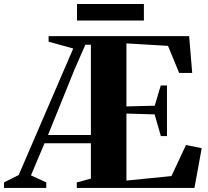

<svg xmlns="http://www.w3.org/2000/svg" viewBox="-82 -920 1020 940"><path d="M-62.5 0V-27L9.5 -63L276.5 -682.5L156 -716V-743H844L859 -563H795L740.5 -695.5L537 -707.5V-399L675.5 -402.5L705 -501.5H735.5V-254H705.5L675 -360L537 -364V-36L757.5 -58L828.5 -210L905.5 -194.5L870 0H294V-27L363 -45.5V-218.5H136L69.5 -61.5L144.5 -27V0ZM153 -259H363V-701H336L283.5 -581.5ZM622.5 -900.5V-819.5H295V-900.5Z"/></svg>

Font: Merriweather 120pt ExtraBold
Style: Regular
Weight: 800
Version: Version 2.100